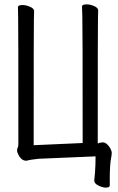

<svg xmlns="http://www.w3.org/2000/svg" viewBox="-20 -728 540 878"><path d="M464 130Q449 130 430 120.5Q411 111 411 98Q412 93 414.5 60.5Q417 28 417 -13L157 -2Q118 2 100 7Q77 7 63 -23Q58 -33 58 -40Q58 -48 61 -53Q64 -58 64 -70Q64 -621 63 -649.5Q62 -678 62 -695Q62 -705 83 -705Q99 -705 117.5 -697Q136 -689 136 -677Q136 -665 135 -639.5Q134 -614 134 -64L358 -74Q358 -624 356.5 -652.5Q355 -681 355 -698Q355 -708 376 -708Q393 -708 411 -700Q429 -692 429 -680Q429 -668 428 -642.5Q427 -617 427 -72Q440 -77 450 -77Q460 -77 469.5 -68.5Q479 -60 485 -48.5Q491 -37 491 -29Q491 -19 488 -5Q485 9 483.5 34.5Q482 60 482 82V120Q482 130 464 130Z"/></svg>

Font: LXGW WenKai Mono TC
Style: Regular
Weight: 400
Designer: LXGW / Fontworks Inc.
Foundry: LXGW / Fontworks Inc.
Version: Version 1.330